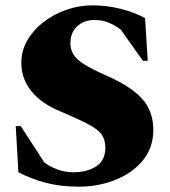

<svg xmlns="http://www.w3.org/2000/svg" viewBox="-20 -690 639 720"><path d="M276 10Q207 10 152 -4.5Q97 -19 49 -44L39 -217H58L146 -81Q167 -65 195.5 -54.5Q224 -44 255 -44Q306 -44 340.5 -66Q375 -88 375 -136Q375 -164 362.5 -183.5Q350 -203 314 -222.5Q278 -242 207 -272Q136 -301 98 -347.5Q60 -394 60 -455Q60 -500 83 -539.5Q106 -579 144 -608Q182 -637 229.5 -653.5Q277 -670 326 -670Q380 -670 432 -657Q484 -644 524 -622L534 -462H516L433 -579Q410 -596 386.5 -605.5Q363 -615 334 -615Q295 -615 269.5 -591.5Q244 -568 244 -527Q244 -504 256 -485Q268 -466 297 -448Q326 -430 378 -407Q470 -367 512.5 -320Q555 -273 555 -203Q555 -137 516.5 -89.5Q478 -42 414 -16Q350 10 276 10Z"/></svg>

Font: Spectral SC ExtraBold
Style: Regular
Weight: 800
Designer: Jean-Baptiste Levee
Foundry: Production Type
Version: Version 2.001